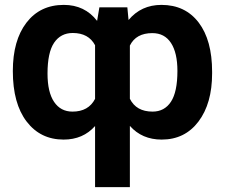

<svg xmlns="http://www.w3.org/2000/svg" viewBox="-20 -558 915 781"><path d="M842.8 -259.3Q842.8 -137.2 787.4 -63.7Q731.9 9.8 637.7 9.8Q557.6 9.8 508.3 -45.9V203.1H366.7V-45.4Q317.9 9.8 238.8 9.8Q144.5 9.8 88.4 -63.5Q32.2 -136.7 32.2 -269Q32.2 -393.6 87.6 -465.8Q143.1 -538.1 239.7 -538.1Q324.7 -538.1 375 -473.1L384.3 -528.3H498L502.9 -476.6Q554.2 -538.1 636.7 -538.1Q733.4 -538.1 788.1 -466.3Q842.8 -394.5 842.8 -266.1ZM173.3 -258.8Q173.3 -183.1 200 -143.6Q226.6 -104 274.9 -104Q339.8 -104 366.7 -155.8V-374Q340.3 -423.8 275.9 -423.8Q227.1 -423.8 200.2 -384.3Q173.3 -344.7 173.3 -258.8ZM701.7 -269.5Q701.7 -343.3 675.5 -383.3Q649.4 -423.3 599.6 -423.3Q533.2 -423.3 508.3 -372.6V-156.2Q534.2 -104 600.6 -104Q648.9 -104 675.3 -144Q701.7 -184.1 701.7 -269.5Z"/></svg>

Font: Roboto
Style: Bold
Weight: 700
Designer: Google
Version: Version 2.134; 2016; ttfautohint (v1.6)